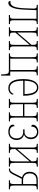

<svg xmlns="http://www.w3.org/2000/svg" viewBox="1394 -1980 731 3558"><g transform="rotate(90 1759.0 -200.5)"><path d="M33 10C98 10 148 -69 157 -270L168 -511H327V-105C327 -31 319 -20 272 -20H257V0H425V-20H410C363 -20 355 -31 355 -105V-431C355 -505 363 -516 410 -516H425V-536H70V-516H85C127 -516 139 -504 139 -459C139 -428 135 -336 132 -275C124 -107 88 -29 24 -29C17 -29 10 -30 2 -32C1 -28 0 -23 0 -17C0 1 13 10 33 10Z M485 0H653V-20H638C588 -20 583 -31 583 -105V-120L811 -385V-105C811 -31 803 -20 756 -20H741V0H909V-20H894C847 -20 839 -31 839 -105V-431C839 -505 847 -516 894 -516H909V-536H741V-516H756C803 -516 811 -505 811 -431V-420L583 -155V-431C583 -505 590 -516 638 -516H653V-536H485V-516H500C547 -516 555 -505 555 -431V-105C555 -31 547 -20 500 -20H485Z M1360 145H1380V-25H1305V-431C1305 -505 1313 -516 1360 -516H1375V-536H1207V-516H1222C1269 -516 1277 -505 1277 -431V-25H1067V-431C1067 -505 1075 -516 1122 -516H1137V-536H969V-516H984C1031 -516 1039 -505 1039 -431V-105C1039 -31 1033 -20 984 -20H969V0H1290C1336 0 1350 13 1355 80Z M1613 10C1688 10 1732 -38 1732 -70C1732 -78 1727 -85 1719 -87C1704 -41 1663 -15 1618 -15C1518 -15 1476 -101 1475 -266H1753V-281C1753 -478 1690 -546 1600 -546C1523 -546 1445 -478 1445 -269C1445 -85 1498 10 1613 10ZM1723 -291H1475C1480 -459 1536 -521 1600 -521C1673 -521 1720 -457 1723 -291Z M1813 0H1981V-20H1966C1916 -20 1911 -31 1911 -105V-262H2131V-105C2131 -31 2123 -20 2076 -20H2061V0H2229V-20H2214C2167 -20 2159 -31 2159 -105V-431C2159 -505 2167 -516 2214 -516H2229V-536H2061V-516H2076C2123 -516 2131 -505 2131 -431V-287H1911V-431C1911 -505 1918 -516 1966 -516H1981V-536H1813V-516H1828C1875 -516 1883 -505 1883 -431V-105C1883 -31 1875 -20 1828 -20H1813Z M2424 10C2512 10 2574 -51 2574 -145C2574 -214 2536 -265 2474 -280V-281C2517 -294 2558 -339 2558 -410C2558 -488 2510 -546 2424 -546C2347 -546 2291 -497 2291 -445C2291 -425 2305 -416 2325 -415C2325 -467 2352 -521 2424 -521C2489 -521 2528 -473 2528 -409C2528 -336 2486 -290 2427 -290H2376V-265H2427C2500 -265 2544 -219 2544 -145C2544 -71 2503 -15 2424 -15C2351 -15 2318 -55 2318 -105C2299 -103 2289 -91 2289 -70C2289 -25 2343 10 2424 10Z M2644 0H2812V-20H2797C2747 -20 2742 -31 2742 -105V-120L2970 -385V-105C2970 -31 2962 -20 2915 -20H2900V0H3068V-20H3053C3006 -20 2998 -31 2998 -105V-431C2998 -505 3006 -516 3053 -516H3068V-536H2900V-516H2915C2962 -516 2970 -505 2970 -431V-420L2742 -155V-431C2742 -505 2749 -516 2797 -516H2812V-536H2644V-516H2659C2706 -516 2714 -505 2714 -431V-105C2714 -31 2706 -20 2659 -20H2644Z M3103 0C3167 0 3185 -21 3221 -94L3292 -238H3390V-105C3390 -31 3382 -20 3335 -20H3320V0H3488V-20H3473C3426 -20 3418 -31 3418 -105V-431C3418 -505 3426 -516 3473 -516H3488V-536H3313C3219 -536 3163 -480 3163 -386C3163 -318 3194 -266 3265 -245L3196 -106C3165 -43 3146 -20 3108 -20H3103ZM3318 -263C3238 -263 3193 -309 3193 -386C3193 -465 3238 -511 3318 -511H3390V-263Z"/></g></svg>

Font: Noto Serif ExtraCondensed Thin
Style: Regular
Weight: 100
Width: 2
Designer: Monotype Design Team
Foundry: Monotype Imaging Inc.
Version: Version 2.013